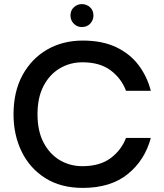

<svg xmlns="http://www.w3.org/2000/svg" viewBox="-20 -911 801 937"><path d="M46 0ZM46 0ZM384 6Q277 6 201.5 -41.5Q126 -89 86 -170.5Q46 -252 46 -353Q46 -464 90 -544.5Q134 -625 210 -669Q286 -713 384 -713Q479 -713 546.5 -681Q614 -649 656 -593.5Q698 -538 716 -468H595Q572 -529 519.5 -568Q467 -607 382 -607Q322 -607 272 -577.5Q222 -548 192.5 -491.5Q163 -435 163 -353Q163 -271 193 -214.5Q223 -158 272.5 -129Q322 -100 382 -100Q467 -100 519.5 -139Q572 -178 595 -238H716Q687 -129 603.5 -61.5Q520 6 384 6ZM379 -779Q356 -779 340 -795.5Q324 -812 324 -835Q324 -861 341 -876Q358 -891 379 -891Q402 -891 419 -876Q436 -861 436 -835Q436 -813 420.5 -796Q405 -779 379 -779Z"/></svg>

Font: Ulagadi Sans Medium
Style: Regular
Weight: 500
Designer: Ninad Kale (Devanagari), Jonny Pinhorn (Latin)
Foundry: Indian Type Foundry
Version: Version 3.01;March 29, 2020;FontCreator 12.0.0.2522 64-bit; 